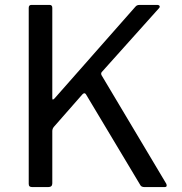

<svg xmlns="http://www.w3.org/2000/svg" viewBox="-20 -762 741 782"><path d="M657 -14Q660 -8 658.5 -4Q657 0 651 0H569Q555 0 551 -9L330 -378Q324 -387 315 -377L200 -246Q193 -238 193 -228V-15Q193 0 176 0H112Q104 0 100.5 -3Q97 -6 97 -13V-730Q97 -742 108 -742H182Q193 -742 193 -730V-363Q193 -357 195 -356.5Q197 -356 202 -361L530 -733Q534 -738 538 -740Q542 -742 550 -742H619Q628 -742 630 -737.5Q632 -733 627 -728L394 -468Q390 -462 394 -455L657 -14Z"/></svg>

Font: Libre Franklin Thin
Style: Regular
Weight: 400
Version: Version 3.000